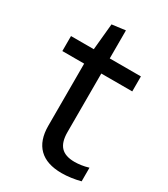

<svg xmlns="http://www.w3.org/2000/svg" viewBox="-174 -765 747 854"><g transform="rotate(30 199.5 -337.5)"><path d="M284 9Q207 9 167.5 -30Q128 -69 128 -144V-463H16V-540H133L146 -675L215 -684V-540H375V-463H216V-162Q216 -111 238.5 -87Q261 -63 309 -63Q324 -63 342 -65.5Q360 -68 380 -74V-4Q357 2 332 5.5Q307 9 284 9Z"/></g></svg>

Font: Encode Sans Normal
Style: Regular
Weight: 400
Designer: Pablo Impallari, Andres Torresi
Foundry: Pablo Impallari, Andres Torresi
Version: Version 1.000; ttfautohint (v1.00) -l 8 -r 50 -G 200 -x 14 -